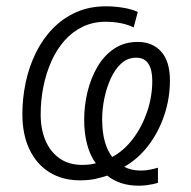

<svg xmlns="http://www.w3.org/2000/svg" viewBox="-20 -562 605 609"><path d="M419 27Q390 27 365 19Q340 11 320 -5Q303 1 282 5.5Q261 10 234 10Q178 10 137 -15.5Q96 -41 73.5 -88Q51 -135 51 -200Q51 -251 61.5 -300.5Q72 -350 93.5 -394Q115 -438 147 -471Q179 -504 221 -523Q263 -542 317 -542Q343 -542 370.5 -537.5Q398 -533 417 -524L404 -475Q386 -484 363 -488.5Q340 -493 316 -493Q275 -493 242 -477Q209 -461 184 -432.5Q159 -404 142.5 -366.5Q126 -329 117.5 -286.5Q109 -244 109 -199Q109 -153 124 -117Q139 -81 168.5 -60Q198 -39 240 -39Q256 -39 266 -40.5Q276 -42 284 -44Q266 -68 256.5 -103.5Q247 -139 247 -182Q247 -227 257.5 -270.5Q268 -314 289 -350Q310 -386 342 -407.5Q374 -429 417 -429Q464 -429 491.5 -398Q519 -367 519 -307Q519 -249 500.5 -195Q482 -141 449.5 -99Q417 -57 374 -33Q385 -27 398 -24Q411 -21 427 -21Q442 -21 456.5 -24Q471 -27 481 -30V18Q475 20 465.5 22Q456 24 444.5 25.5Q433 27 419 27ZM336 -64Q373 -84 401.5 -121.5Q430 -159 446.5 -207Q463 -255 463 -306Q463 -341 450.5 -360Q438 -379 412 -379Q385 -379 365 -361Q345 -343 331.5 -313.5Q318 -284 311 -250Q304 -216 304 -184Q304 -143 312.5 -113Q321 -83 336 -64Z"/></svg>

Font: Noto Sans Display Light
Style: Italic
Weight: 300
Italic angle: -12°
Designer: Monotype Design Team
Foundry: Monotype Imaging Inc.
Version: Version 2.003